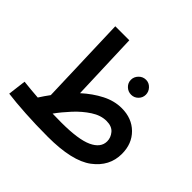

<svg xmlns="http://www.w3.org/2000/svg" viewBox="-176 -918 1124 1124"><g transform="rotate(45 386.5 -355.5)"><path d="M733 -223Q733 -307 680 -359.5Q627 -412 543 -412Q482 -412 422.5 -381.5Q363 -351 308 -301L293 -724H177L195 -172Q172 -141 151 -108Q93 -112 31 -119L17 -6Q77 2 166.5 7.5Q256 13 355 13Q556 13 644.5 -53.5Q733 -120 733 -223ZM533 -296Q577 -296 598.5 -270.5Q620 -245 620 -214Q620 -161 556.5 -131.5Q493 -102 352 -102Q313 -102 279 -103Q309 -145 350.5 -190Q392 -235 439 -265.5Q486 -296 533 -296ZM526 -506Q551 -506 569 -524Q587 -542 587 -567Q587 -592 569 -611Q551 -630 526 -630Q500 -630 481.5 -611Q463 -592 463 -567Q463 -542 481.5 -524Q500 -506 526 -506Z"/></g></svg>

Font: Noto Sans Arabic UI SemiCondensed Semi
Style: Regular
Weight: 600
Width: 4
Designer: Nadine Chahine - Monotype Design Team
Foundry: Monotype Imaging Inc.
Version: Version 1.900